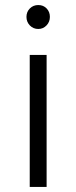

<svg xmlns="http://www.w3.org/2000/svg" viewBox="-20 -742 302 762"><path d="M178 -675Q178 -655 164.5 -641Q151 -627 132 -627Q112 -627 98.5 -641Q85 -655 85 -675Q85 -695 98.5 -708.5Q112 -722 132 -722Q152 -722 165 -708.5Q178 -695 178 -675ZM98 -524H165V0H98Z"/></svg>

Font: TypoPRO Montserrat
Style: Regular
Weight: 300
Designer: Julieta Ulanovsky
Foundry: Julieta Ulanovsky
Version: Version 6.001